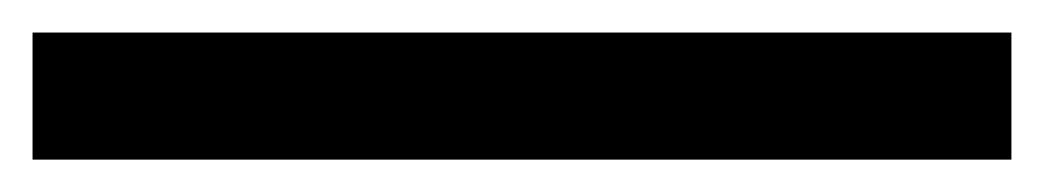

<svg xmlns="http://www.w3.org/2000/svg" viewBox="-20 -20 642 118"><path d="M0 0V78.1H601.6V0Z"/></svg>

Font: Giphurs SC
Style: Regular
Weight: 400
Version: Version 0.920